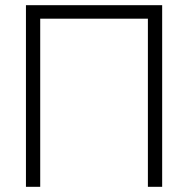

<svg xmlns="http://www.w3.org/2000/svg" viewBox="-20 -720 725 740"><path d="M80 -700V0H135V-648H550V0H605V-700Z"/></svg>

Font: NM-font
Style: Light
Weight: 500
Designer: ""
Foundry: ""
Version: ""